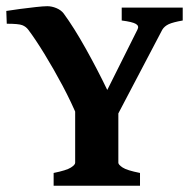

<svg xmlns="http://www.w3.org/2000/svg" viewBox="-20 -590 613 610"><path d="M560.5 -524.9Q529.8 -519.5 516.1 -513.2Q502.4 -506.8 495.6 -495.6L347.7 -213.9H228Q207.5 -263.7 179 -317.4Q150.4 -371.1 121.3 -418.5Q92.3 -465.8 69.8 -495.6Q62.5 -505.4 50.8 -510Q39.1 -514.6 1.5 -514.6L0 -555.2Q17.6 -558.1 43.5 -561.5Q69.3 -564.9 93.8 -567.6Q118.2 -570.3 130.4 -570.3Q144.5 -570.3 159.2 -564.2Q173.8 -558.1 182.1 -547.4Q214.8 -502.9 252.2 -436Q289.6 -369.1 320.8 -304.2L416.5 -495.6Q422.9 -507.3 411.9 -513.9Q400.9 -520.5 366.7 -524.9V-565.9H560.5ZM150.4 0V-40.5Q191.4 -48.8 205.1 -57.6Q218.8 -66.4 218.8 -72.8V-286.1H356V-72.8Q356 -66.9 369.4 -57.9Q382.8 -48.8 424.8 -40.5V0Z"/></svg>

Font: Dai Banna SIL
Style: Bold
Weight: 700
Designer: Victor Gaultney
Foundry: SIL International
Version: Version 4.000